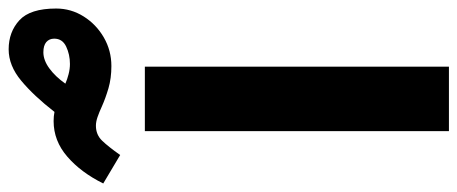

<svg xmlns="http://www.w3.org/2000/svg" viewBox="-390 -738 1067 448"><g transform="rotate(-90 144.0 -513.5)"><path d="M173.3 -895Q189.9 -918.5 209 -932.4Q228 -946.3 246.6 -946.3Q262.2 -946.3 270.3 -939.5Q278.3 -932.6 278.3 -920.9Q278.3 -901.9 259.8 -893.1Q241.2 -884.3 219.2 -884.3Q207.5 -884.3 195.3 -887.5Q183.1 -890.6 173.3 -895ZM107.4 -920.4Q102.5 -921.4 97.2 -921.9Q91.8 -922.4 85.9 -922.4Q40 -922.4 3.2 -890.6Q-33.7 -858.9 -59.6 -806.6L6.8 -767.1Q26.4 -794.9 40.3 -809.3Q54.2 -823.7 75.2 -823.7Q84.5 -823.7 95.7 -819.8Q106.9 -815.9 120.6 -809.6Q139.2 -801.3 162.6 -794.4Q186 -787.6 214.4 -787.6Q250.5 -787.6 281 -805.2Q311.5 -822.8 330.1 -852.3Q348.6 -881.8 348.6 -916.5Q348.6 -977.1 321.3 -1002.2Q293.9 -1027.3 253.4 -1027.3Q215.3 -1027.3 180.2 -998Q145 -968.8 107.4 -920.4ZM212.9 0V-709.5H62.5V0Z"/></g></svg>

Font: Estedad-FD-VF Thin
Style: Regular
Weight: 100
Designer: Amin Abedi
Version: Version 5.0